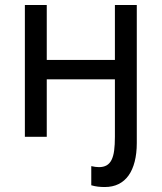

<svg xmlns="http://www.w3.org/2000/svg" viewBox="-20 -550 650 772"><path d="M80 0H168V-231H442V0Q442 32 439 55Q436 78 428.5 93Q421 108 408.5 115Q396 122 378 122Q371 122 363.5 121Q356 120 347 118V195Q361 199 374 200.5Q387 202 401 202Q433 202 457 190Q481 178 497 155.5Q513 133 521.5 100Q530 67 530 25V-530H442V-309H168V-530H80Z"/></svg>

Font: Golos Text VF
Style: Regular
Weight: 400
Designer: A.Korolkova, Vitaly Kuzmin
Foundry: ParaType Ltd
Version: Version 2.005